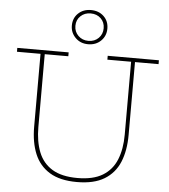

<svg xmlns="http://www.w3.org/2000/svg" viewBox="-65 -1071 998 1136"><g transform="rotate(5 434.5 -502.5)"><path d="M551 -752H855V-729H715V-296Q715 -203.5 686.8 -135.2Q658.5 -67 596.8 -29.5Q535 8 434 8Q333.5 8 272 -29.5Q210.5 -67 182.2 -135.2Q154 -203.5 154 -296V-729H14V-752H319V-729H179V-296Q179 -210.5 204 -147.5Q229 -84.5 285.2 -50.2Q341.5 -16 435 -16Q528 -16 584.5 -50.2Q641 -84.5 666.5 -147.5Q692 -210.5 692 -296V-729H551ZM429 -810Q383.5 -810 353.8 -839.8Q324 -869.5 324 -912Q324 -956.5 353.8 -984.8Q383.5 -1013 429 -1013Q475.5 -1013 505.2 -984.8Q535 -956.5 535 -912Q535 -868.5 505.2 -839.2Q475.5 -810 429 -810ZM429 -830Q466 -830 489.5 -853.5Q513 -877 513 -912Q513 -947.5 489.5 -970.2Q466 -993 429 -993Q393 -993 369 -970.2Q345 -947.5 345 -912Q345 -877 369 -853.5Q393 -830 429 -830Z"/></g></svg>

Font: Hepta Slab ExtraLight ExtraLight
Style: Regular
Weight: 250
Version: Version 1.102